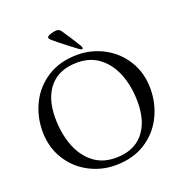

<svg xmlns="http://www.w3.org/2000/svg" viewBox="-148 -968 1060 1113"><g transform="rotate(-20 381.5 -412.0)"><path d="M45 0ZM45 -315Q45 -407 85 -487Q125 -567 202 -615.5Q279 -664 386 -664Q474 -664 550.5 -622.5Q627 -581 672.5 -506Q718 -431 718 -335Q718 -243 678 -163Q638 -83 561 -34.5Q484 14 377 14Q289 14 212.5 -27.5Q136 -69 90.5 -144Q45 -219 45 -315ZM622 -286Q622 -381 593 -457Q564 -533 507.5 -577.5Q451 -622 370 -622Q259 -622 200 -553.5Q141 -485 141 -365Q141 -270 169.5 -193Q198 -116 254.5 -71Q311 -26 392 -26Q504 -26 563 -95.5Q622 -165 622 -286ZM405 -694 360 -728Q297 -776 275 -796Q269 -801 265.5 -805.5Q262 -810 262 -815Q262 -824 284 -831Q306 -838 320 -838Q338 -838 347 -825Q389 -764 424 -706Q429 -698 429 -691Q429 -685 423 -685Q417 -685 405 -694Z"/></g></svg>

Font: EB Garamond
Style: Regular
Weight: 400
Designer: Georg Duffner and Octavio Pardo
Foundry: Georg Duffner
Version: Version 1.000; ttfautohint (v1.6)